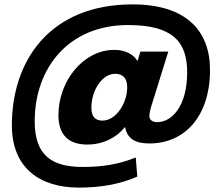

<svg xmlns="http://www.w3.org/2000/svg" viewBox="-20 -730 999 874"><path d="M339 124C438 124 524 109 605 74L598 -13C520 18 447 30 357 30C215 30 138 -23 138 -178C138 -422 294 -616 562 -616C763 -616 832 -543 832 -401C832 -246 762 -174 696 -174C674 -174 660 -184 660 -202C660 -224 671 -254 686 -302L746 -495H619L606 -452C588 -483 549 -503 501 -503C358 -503 246 -360 246 -206C246 -117 291 -72 377 -72C451 -72 512 -105 549 -152C560 -98 595 -77 661 -77C816 -77 936 -195 936 -412C936 -591 826 -710 584 -710C205 -710 34 -452 34 -160C34 37 164 124 339 124ZM447 -181C414 -181 396 -198 396 -240C396 -319 445 -394 504 -394C541 -394 559 -372 559 -333C559 -257 506 -181 447 -181Z"/></svg>

Font: Geist ExtraBold
Style: Italic
Weight: 800
Italic angle: -12°
Designer: Basement.studio, Andrés Briganti, Mateo Zaragoza
Foundry: Basement.studio, Vercel, Andrés Briganti, Guido Ferreyra, Mateo Zaragoza
Version: Version 1.500